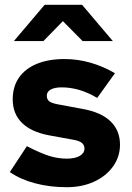

<svg xmlns="http://www.w3.org/2000/svg" viewBox="-20 -770 551 800"><path d="M258 10Q188 10 127 -6Q66 -22 21 -53L92 -161Q148 -132 184.5 -120.5Q221 -109 258 -109Q293 -109 312.5 -120.5Q332 -132 332 -151Q332 -166 320.5 -175Q309 -184 284 -188L185 -206Q110 -220 71.5 -258Q33 -296 33 -356Q33 -409 59 -446.5Q85 -484 133.5 -504Q182 -524 249 -524Q303 -524 356 -509Q409 -494 459 -465L385 -362Q346 -385 309.5 -395.5Q273 -406 237 -406Q208 -406 191.5 -397Q175 -388 175 -371Q175 -355 186.5 -347Q198 -339 228 -334L325 -316Q402 -302 441 -264Q480 -226 480 -167Q480 -117 451 -76.5Q422 -36 372 -13Q322 10 258 10ZM324 -599 242 -682 161 -599H38L166 -750H322L450 -599Z"/></svg>

Font: Red Hat Text VF
Style: Regular
Weight: 300
Designer: Pentagram, MCKL
Foundry: Pentagram, MCKL
Version: Version 1.023